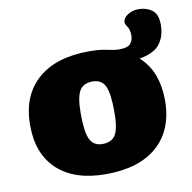

<svg xmlns="http://www.w3.org/2000/svg" viewBox="-78 -763 857 855"><g transform="rotate(-10 350.0 -335.0)"><path d="M689 -598.5Q689 -546.5 662.8 -512Q636.5 -477.5 570 -466Q611.5 -428.5 630.2 -377.2Q649 -326 649 -264.5Q649 -131 566.8 -58Q484.5 15 333.5 15Q192.5 15 115.2 -56.2Q38 -127.5 38 -257.5Q38 -391 120.5 -464Q203 -537 353.5 -537Q391.5 -537 414.5 -533.2Q437.5 -529.5 453.8 -525.8Q470 -522 487.5 -522Q526 -522 538.8 -536.8Q551.5 -551.5 551.5 -573.5Q551.5 -600 541.2 -615Q531 -630 531.5 -637Q532.5 -656 554 -669.8Q575.5 -683.5 603 -683.5Q638.5 -683.5 663.8 -664.8Q689 -646 689 -598.5ZM341 -120Q384 -120 401 -149.2Q418 -178.5 418 -252Q418 -335.5 402 -368.8Q386 -402 346 -402Q303.5 -402 286.2 -372.8Q269 -343.5 269 -270Q269 -186.5 285.2 -153.2Q301.5 -120 341 -120Z"/></g></svg>

Font: Newsreader 6pt ExtraBold
Style: Regular
Weight: 800
Designer: Hugues Gentile
Foundry: Production Type
Version: Version 1.003; ttfautohint (v1.8.3)